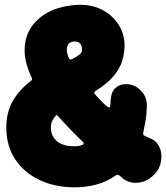

<svg xmlns="http://www.w3.org/2000/svg" viewBox="-20 -739 708 819"><path d="M298 60Q214 60 148 28.5Q82 -3 44.5 -60Q7 -117 7 -194Q7 -261 35 -309Q63 -357 112 -394Q120 -399 115 -408Q101 -438 93 -467Q85 -496 85 -525Q85 -604 141.5 -656Q198 -708 294 -717Q361 -724 412 -699Q463 -674 490 -627Q517 -580 510 -521Q505 -477 486 -445Q467 -413 440.5 -390Q414 -367 387 -351Q379 -344 385 -337Q391 -331 396.5 -324.5Q402 -318 408 -312Q414 -306 420 -300Q436 -283 442.5 -281.5Q449 -280 450 -286Q451 -291 451.5 -297.5Q452 -304 452 -310Q454 -347 472 -363.5Q490 -380 517 -380H520Q555 -380 582.5 -351Q610 -322 606 -276Q605 -248 600.5 -222Q596 -196 591 -173Q589 -164 596 -160Q603 -157 608.5 -154.5Q614 -152 618 -150Q641 -142 653.5 -123.5Q666 -105 668 -81.5Q670 -58 663 -35.5Q656 -13 640 3L637 6Q609 35 572 40Q535 45 506 24Q502 21 497.5 16.5Q493 12 488 9Q482 4 474 9Q437 36 392 48Q347 60 298 60ZM298 -115Q307 -115 314.5 -116Q322 -117 329 -121Q335 -121 336.5 -125.5Q338 -130 333 -134Q318 -148 305 -161.5Q292 -175 279.5 -187.5Q267 -200 255 -213.5Q243 -227 229 -242Q221 -253 216 -243Q207 -233 202 -222Q197 -211 197 -194Q197 -159 222.5 -137Q248 -115 298 -115ZM288 -487Q301 -494 310.5 -500Q320 -506 325 -512Q330 -518 330 -525Q330 -544 322 -553Q314 -562 298 -562Q283 -562 274 -553Q265 -544 265 -525Q265 -518 267.5 -509Q270 -500 274 -491Q277 -482 288 -487Z"/></svg>

Font: Winky Sans ExtraBold
Style: Regular
Weight: 800
Designer: Simon Atzbach
Foundry: typofactur
Version: Version 1.205